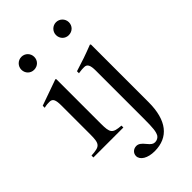

<svg xmlns="http://www.w3.org/2000/svg" viewBox="-268 -770 1074 1074"><g transform="rotate(-45 269.0 -232.5)"><path d="M253 0V-15C187 -20 179 -31 179 -105V-456L175 -460L20 -405V-389C38 -394 53 -394 62 -394C87 -394 95 -378 95 -331V-104C95 -28 85 -19 16 -15V0ZM453 -457 448 -460C389 -437 351 -424 292 -406V-390L297 -391C313 -394 327 -394 337 -394C360 -394 369 -377 369 -334V45C369 121 366 146 355 166C349 176 335 184 321 184C306 184 296 177 279 156C261 133 247 124 231 124C208 124 190 141 190 163C190 195 229 218 283 218C394 218 453 142 453 0ZM180 -632C180 -660 158 -683 129 -683C101 -683 78 -660 78 -632C78 -603 100 -581 128 -581C158 -581 180 -603 180 -632ZM454 -632C454 -660 431 -683 403 -683C375 -683 352 -660 352 -632C352 -603 374 -581 402 -581C432 -581 454 -603 454 -632Z"/></g></svg>

Font: XITS
Style: Regular
Weight: 400
Designer: MicroPress Inc., with final additions and corrections provided by Coen Hoffman, Elsevier (retired)
Version: Version 1.302